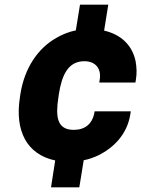

<svg xmlns="http://www.w3.org/2000/svg" viewBox="-20 -676 609 828"><path d="M66 -257C43 -111 96 -10 218 16L200 132H322L341 15C363 11 385 3 406 -7C469 -39 528 -95 542 -183L544 -196H388L386 -184C376 -141 346 -116 298 -116C225 -116 219 -174 232 -257L234 -271C247 -353 274 -412 344 -412C392 -412 418 -380 410 -332L408 -320H564L566 -332C571 -361 569 -387 565 -411C551 -480 503 -527 429 -544L447 -656H325L307 -545C277 -539 247 -527 222 -512C143 -467 86 -383 68 -271Z"/></svg>

Font: Asimov Pro
Style: UltObl
Weight: 900
Designer: Google
Version: Version 2.000980; 2014